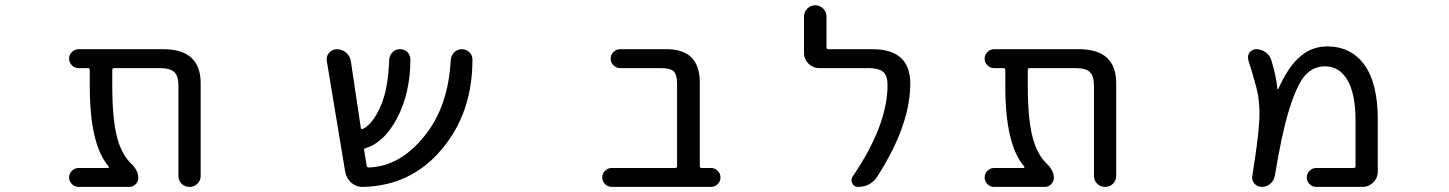

<svg xmlns="http://www.w3.org/2000/svg" viewBox="-20 -735 5540 734"><path d="M747.1 -62.5Q747.1 -44.9 734.9 -32.7Q722.7 -20.5 704.6 -20.5Q686.5 -20.5 674.3 -32.7Q662.1 -44.9 662.1 -62.5V-407.2Q662.1 -444.3 646.5 -459.5Q630.9 -474.6 589.8 -474.6H416Q409.2 -474.6 409.2 -466.8V-405.3Q409.2 -261.7 433.6 -189.5Q451.2 -138.7 480.5 -110.4Q508.8 -84 508.8 -54.7Q508.8 -41 498.5 -30.8Q488.3 -20.5 474.6 -20.5H280.3Q265.6 -20.5 254.9 -31.2Q244.1 -42 244.1 -56.6Q244.1 -71.3 254.9 -82Q265.6 -92.8 280.3 -92.8H392.6Q395.5 -92.8 396 -94.7Q396.5 -96.7 395.5 -98.6Q323.2 -181.6 323.2 -405.3V-466.8Q323.2 -474.6 316.4 -474.6H280.3Q265.6 -474.6 254.9 -485.4Q244.1 -496.1 244.1 -510.7Q244.1 -525.4 254.9 -536.1Q265.6 -546.9 280.3 -546.9H604.5Q747.1 -546.9 747.1 -417Z M1775.4 -534.2Q1786.1 -523.4 1786.1 -506.8Q1786.1 -300.8 1666 -161.1Q1549.8 -24.4 1367.2 -20.5Q1366.2 -20.5 1365.2 -20.5Q1341.8 -20.5 1323.2 -36.1Q1304.7 -52.7 1299.8 -77.1L1229.5 -501Q1228.5 -504.9 1228.5 -507.8Q1228.5 -521.5 1238.3 -533.2Q1250 -546.9 1267.6 -546.9Q1288.1 -546.9 1303.2 -533.7Q1318.4 -520.5 1321.3 -501L1359.4 -246.1Q1360.4 -239.3 1367.2 -242.2Q1405.3 -260.7 1435.5 -330.1Q1463.9 -394.5 1467.8 -505.9Q1468.8 -523.4 1480.5 -535.2Q1492.2 -546.9 1509.3 -546.9Q1526.4 -546.9 1538.1 -535.2Q1548.8 -523.4 1548.8 -507.8Q1548.8 -379.9 1498 -283.2Q1448.2 -189.5 1377.9 -168.9Q1371.1 -167 1372.1 -160.2L1381.8 -101.6Q1382.8 -94.7 1390.6 -94.7Q1512.7 -99.6 1606.4 -219.7Q1694.3 -331.1 1703.1 -505.9Q1704.1 -522.5 1716.3 -534.7Q1728.5 -546.9 1745.6 -546.9Q1762.7 -546.9 1775.4 -534.2Z M2568.4 -414.1Q2568.4 -449.2 2555.7 -461.9Q2543 -474.6 2506.8 -474.6H2350.6Q2335.9 -474.6 2325.2 -485.4Q2314.5 -496.1 2314.5 -510.7Q2314.5 -525.4 2325.2 -536.1Q2335.9 -546.9 2350.6 -546.9H2528.3Q2655.3 -546.9 2655.3 -419.9V-99.6Q2655.3 -92.8 2662.1 -92.8H2698.2Q2712.9 -92.8 2723.6 -82Q2734.4 -71.3 2734.4 -56.6Q2734.4 -42 2723.6 -31.2Q2712.9 -20.5 2698.2 -20.5H2318.4Q2303.7 -20.5 2293 -31.2Q2282.2 -42 2282.2 -56.6Q2282.2 -71.3 2293 -82Q2303.7 -92.8 2318.4 -92.8H2560.5Q2568.4 -92.8 2568.4 -99.6Z M3315.4 -546.9Q3459 -546.9 3460 -417Q3460 -255.9 3334 -60.5Q3308.6 -20.5 3259.8 -20.5Q3245.1 -20.5 3238.3 -33.7Q3231.4 -46.9 3239.3 -59.6Q3373 -255.9 3373 -410.2Q3373 -445.3 3356.4 -460Q3339.8 -474.6 3299.8 -474.6H3111.3Q3087.9 -474.6 3070.8 -491.7Q3053.7 -508.8 3053.7 -532.2V-671.9Q3053.7 -689.5 3066.4 -702.1Q3079.1 -714.8 3096.7 -714.8Q3114.3 -714.8 3127 -702.1Q3139.6 -689.5 3139.6 -671.9V-554.7Q3139.6 -546.9 3146.5 -546.9Z M4247.1 -62.5Q4247.1 -44.9 4234.9 -32.7Q4222.7 -20.5 4204.6 -20.5Q4186.5 -20.5 4174.3 -32.7Q4162.1 -44.9 4162.1 -62.5V-407.2Q4162.1 -444.3 4146.5 -459.5Q4130.9 -474.6 4089.8 -474.6H3916Q3909.2 -474.6 3909.2 -466.8V-405.3Q3909.2 -261.7 3933.6 -189.5Q3951.2 -138.7 3980.5 -110.4Q4008.8 -84 4008.8 -54.7Q4008.8 -41 3998.5 -30.8Q3988.3 -20.5 3974.6 -20.5H3780.3Q3765.6 -20.5 3754.9 -31.2Q3744.1 -42 3744.1 -56.6Q3744.1 -71.3 3754.9 -82Q3765.6 -92.8 3780.3 -92.8H3892.6Q3895.5 -92.8 3896 -94.7Q3896.5 -96.7 3895.5 -98.6Q3823.2 -181.6 3823.2 -405.3V-466.8Q3823.2 -474.6 3816.4 -474.6H3780.3Q3765.6 -474.6 3754.9 -485.4Q3744.1 -496.1 3744.1 -510.7Q3744.1 -525.4 3754.9 -536.1Q3765.6 -546.9 3780.3 -546.9H4104.5Q4247.1 -546.9 4247.1 -417Z M5011.7 -20.5Q4997.1 -20.5 4986.3 -31.2Q4975.6 -42 4975.6 -56.6Q4975.6 -71.3 4986.3 -82Q4997.1 -92.8 5011.7 -92.8H5154.3Q5162.1 -92.8 5162.1 -99.6V-272.5Q5162.1 -376 5131.3 -428.7Q5100.6 -481.4 5045.9 -481.4Q5001 -481.4 4969.7 -447.3Q4938.5 -413.1 4907.2 -312.5Q4879.9 -222.7 4853.5 -62.5Q4850.6 -44.9 4836.4 -32.7Q4822.3 -20.5 4803.7 -20.5Q4787.1 -20.5 4775.4 -33.2Q4766.6 -43.9 4766.6 -56.6Q4766.6 -59.6 4767.6 -63.5Q4790 -204.1 4793 -259.8Q4794.9 -280.3 4794.9 -298.8Q4794.9 -338.9 4789.1 -373Q4781.2 -414.1 4752 -505.9Q4751 -510.7 4751 -515.6Q4751 -525.4 4756.8 -534.2Q4766.6 -546.9 4782.2 -546.9Q4801.8 -546.9 4817.9 -535.6Q4834 -524.4 4839.8 -505.9Q4858.4 -447.3 4863.3 -395.5Q4863.3 -394.5 4864.7 -394Q4866.2 -393.6 4867.2 -395.5Q4900.4 -470.7 4941.4 -510.7Q4989.3 -557.6 5053.7 -557.6Q5144.5 -557.6 5195.8 -487.3Q5247.1 -417 5247.1 -278.3V-78.1Q5247.1 -54.7 5230 -37.6Q5212.9 -20.5 5189.5 -20.5Z"/></svg>

Font: Rounded Mgen+ 1m regular
Style: Regular
Weight: 400
Designer: [Source Han Sans]
Ryoko NISHIZUKA  (kana & ideographs); Paul D. Hunt (Latin, Greek & Cyrillic); Wenlong ZHANG  (bopomofo
Version: Version 1.059.20150602